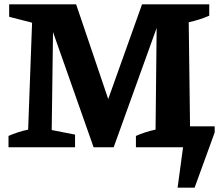

<svg xmlns="http://www.w3.org/2000/svg" viewBox="-20 -675 1015 880"><path d="M964 -68 872 185H794L819 0H603V-52Q646 -71 693 -81L698 -547L501 0H409L223 -528L217 -79L324 -58V0H19V-52Q62 -71 109 -81L127 -571L22 -598V-655H329L476 -221L631 -655H939V-603Q895 -584 845 -573L851 -96H964Z"/></svg>

Font: Piazzolla
Style: Bold
Weight: 700
Designer: Juan Pablo del Peral
Foundry: Huerta Tipografica
Version: Version 1.330